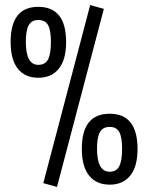

<svg xmlns="http://www.w3.org/2000/svg" viewBox="-20 -729 570 758"><path d="M131 -650Q105 -650 93.5 -629.5Q82 -609 82 -564Q82 -473 131 -473Q159 -473 170 -495Q181 -517 181 -563Q181 -609 170 -629.5Q159 -650 131 -650ZM151 -6 336 -709 390 -694 205 9ZM22 -564Q22 -702 131 -702Q241 -702 241 -563Q241 -493 212 -457.5Q183 -422 131 -422Q79 -422 50.5 -457.5Q22 -493 22 -564ZM303 -142Q303 -280 413 -280Q523 -280 523 -141Q523 -71 494 -35.5Q465 0 413 0Q361 0 332 -35.5Q303 -71 303 -142ZM363 -142Q363 -51 413 -51Q440 -51 451 -73Q462 -95 462 -141Q462 -187 451 -207.5Q440 -228 413 -228Q386 -228 374.5 -207.5Q363 -187 363 -142Z"/></svg>

Font: TypoPRO Titillium Maps
Style: 400 wt
Weight: 400
Designer: Campivisivi
Foundry: Accademia di Belle Arti di Urbino and students of MA course of Visual design
Version: Version 001.001